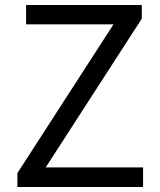

<svg xmlns="http://www.w3.org/2000/svg" viewBox="-20 -753 643 773"><path d="M50 0H556V-79H164L551 -678V-733H85V-655H437L50 -56Z"/></svg>

Font: ChiuKong Gothic CL
Style: Regular
Weight: 400
Designer: Ryoko NISHIZUKA 西塚涼子 (kana, bopomofo & ideographs); Paul D. Hunt (Latin, Greek & Cyrillic); Sandoll Communications 산돌커뮤니
Foundry: Adobe
Version: Version 1.300